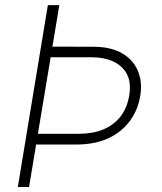

<svg xmlns="http://www.w3.org/2000/svg" viewBox="-20 -748 646 768"><path d="M171.4 -727.5H217.3L96.2 0H51.3ZM165 -561.5 352.1 -561Q423.3 -561 468.3 -534.9Q513.2 -508.8 531.5 -464.6Q549.8 -420.4 541.5 -367.7Q533.2 -311.5 501.2 -266.6Q469.2 -221.7 415.8 -196Q362.3 -170.4 288.1 -169.9H101.1L109.4 -212.9H296.4Q351.1 -212.9 393.1 -230.2Q435.1 -247.6 461.7 -281.5Q488.3 -315.4 496.6 -364.7Q505.4 -414.1 489.3 -448.2Q473.1 -482.4 435.8 -500.7Q398.4 -519 343.8 -519H157.7Z"/></svg>

Font: Inter ExtraLight
Style: Italic
Weight: 250
Italic angle: -9.3988°
Designer: Rasmus Andersson
Foundry: rsms
Version: Version 4.001;git-66647c0bb